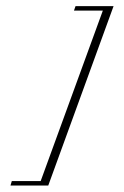

<svg xmlns="http://www.w3.org/2000/svg" viewBox="-20 -532 394 610"><path d="M220 -512.5H340.8L133.3 57.5H13.3L17.5 43.3H109.2L306.7 -498.3H215Z"/></svg>

Font: Sirivennela
Style: Regular
Weight: 400
Designer: Appaji Ambarisha Darbha
Foundry: Appaji Ambarisha Darbha
Version: Version 1.00; ttfautohint (v1.8.4.7-5d5b)